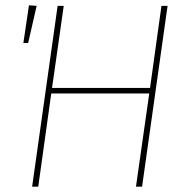

<svg xmlns="http://www.w3.org/2000/svg" viewBox="-20 -703 715 723"><path d="M124 0H101L197 -681H220L176 -372H545L588 -681H611L515 0H492L542 -351H173ZM89 -683 118 -681 86 -541H68Z"/></svg>

Font: Fira Sans Thin
Style: Italic
Weight: 250
Italic angle: -8°
Designer: Carrois Corporate & Edenspiekermann AG
Foundry: Carrois Corporate GbR & Edenspiekermann AG
Version: Version 4.203